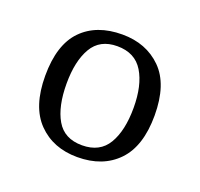

<svg xmlns="http://www.w3.org/2000/svg" viewBox="-72 -798 519 498"><g transform="rotate(20 187.0 -549.5)"><path d="M186 -380Q119 -380 77.5 -422.5Q36 -465 36 -550Q36 -636 76.5 -677.5Q117 -719 188 -719Q254 -719 296 -677.5Q338 -636 338 -550Q338 -465 297 -422.5Q256 -380 186 -380ZM187 -413Q236 -413 258 -450Q280 -487 280 -550Q280 -612 257.5 -649Q235 -686 186 -686Q138 -686 116.5 -649Q95 -612 95 -550Q95 -487 116.5 -450Q138 -413 187 -413Z"/></g></svg>

Font: Noto Serif Myanmar Light
Style: Regular
Weight: 300
Designer: Ben Mitchell and the Monotype Design Team
Foundry: Monotype Imaging Inc.
Version: Version 2.106; ttfautohint (v1.8.4.7-5d5b)